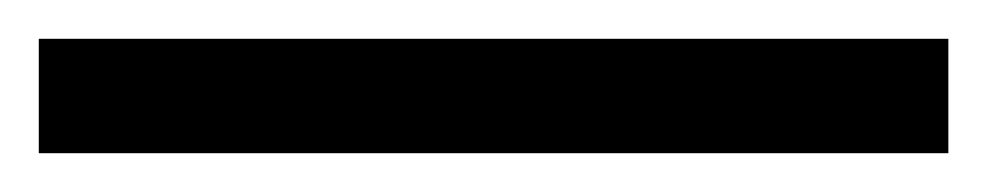

<svg xmlns="http://www.w3.org/2000/svg" viewBox="-25 63 509 99"><path d="M-5 142V83H464V142Z"/></svg>

Font: Noto Serif Devanagari ExtraBold
Style: Regular
Weight: 800
Designer: Universal Thirst, Indian Type Foundry and the Monotype Design Team
Foundry: Monotype Imaging Inc.
Version: Version 2.004; ttfautohint (v1.8.4.7-5d5b)